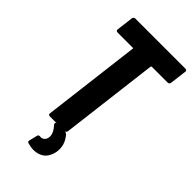

<svg xmlns="http://www.w3.org/2000/svg" viewBox="-271 -773 1037 1037"><g transform="rotate(45 248.0 -254.5)"><path d="M496 -688 484 -591Q483 -586 479.5 -582.5Q476 -579 471 -579H349Q347 -579 345.5 -577.5Q344 -576 344 -574L275 -12Q274 -7 270.5 -3.5Q267 0 262 0H148Q143 0 140 -3.5Q137 -7 138 -12L207 -574Q209 -579 203 -579H87Q76 -579 76 -591L88 -688Q89 -693 92.5 -696.5Q96 -700 101 -700H486Q491 -700 494 -696.5Q497 -693 496 -688ZM163 170 174 124Q177 112 189 114Q200 116 210 110Q220 104 225 90Q227 82 227 76Q227 48 197 15Q194 11 194 7Q194 0 205 0H265Q273 0 279 6Q312 43 312 88Q312 111 305 129Q293 163 269 177Q245 191 215 191Q196 191 170 184Q160 181 163 170Z"/></g></svg>

Font: Barlow Condensed
Style: Bold Italic
Weight: 700
Width: 3
Italic angle: -7°
Designer: Jeremy Tribby
Foundry: Tribby Type
Version: Version 1.408